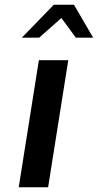

<svg xmlns="http://www.w3.org/2000/svg" viewBox="-20 -790 413 810"><path d="M144 -536H268L183 0H59ZM207 -770H292L373 -631H300L239 -714L145 -631H72Z"/></svg>

Font: Exo SemiBold
Style: Italic
Weight: 600
Italic angle: -9°
Designer: Natanael Gama
Foundry: Natanael Gama
Version: Version 1.500; ttfautohint (v1.6)